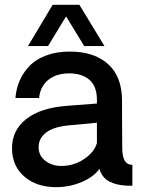

<svg xmlns="http://www.w3.org/2000/svg" viewBox="-20 -770 595 796"><path d="M253.9 -702.1 179.2 -579.1H96.2L198.2 -750H309.1L413.1 -579.1H329.1ZM486.8 -159.2Q486.8 -119.1 497.8 -102.5Q508.8 -85.9 528.8 -86.9V0Q507.3 0 495.1 -1Q476.1 -2.9 461.9 -6.6Q447.8 -10.3 433.1 -17.6Q418.5 -24.9 408.2 -38.1Q397.9 -51.3 392.1 -69.8Q369.1 -37.1 319.3 -15.6Q269.5 5.9 211.9 5.9Q131.8 5.9 80.8 -38.1Q29.8 -82 29.8 -155.8Q29.8 -230 88.6 -276.4Q147.5 -322.8 255.9 -331.1L381.8 -340.8V-356Q381.8 -411.6 351.3 -438.7Q320.8 -465.8 266.1 -465.8Q214.4 -465.8 180.7 -439.2Q147 -412.6 142.1 -363.8H43.9Q46.9 -401.9 61.3 -435.3Q75.7 -468.8 102.1 -496.3Q128.4 -523.9 171.4 -540Q214.4 -556.2 269 -556.2Q370.6 -556.2 428.2 -504.2Q485.8 -452.1 485.8 -354Q485.8 -308.1 486.3 -237.1Q486.8 -166 486.8 -159.2ZM381.8 -176.8V-261.2L272.9 -251Q204.6 -245.6 172.4 -221.4Q140.1 -197.3 140.1 -160.2Q140.1 -124.5 168 -103.3Q195.8 -82 233.9 -82Q285.2 -82 327.6 -109.9Q370.1 -137.7 381.8 -176.8Z"/></svg>

Font: Oakes Grotesk Medium
Style: Regular
Weight: 500
Designer: Samuel Oakes
Foundry: Samuel Oakes
Version: Version 1.000;PS 001.000;hotconv 1.0.88;makeotf.lib2.5.64775